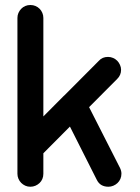

<svg xmlns="http://www.w3.org/2000/svg" viewBox="-20 -728 545 748"><path d="M47.9 -658.2Q47.9 -668.5 51.8 -677.5Q55.7 -686.5 62.5 -693.6Q69.3 -700.7 78.4 -704.6Q87.4 -708.5 98.1 -708.5Q109.4 -708.5 118.4 -704.6Q127.4 -700.7 134.3 -693.8Q141.1 -687 145 -677.7Q148.9 -668.5 148.9 -658.2V-274.4L227.1 -353Q231 -356.9 232.4 -357.9L365.2 -491.2Q378.4 -506.3 400.9 -506.3Q411.1 -506.3 420.7 -502.2Q430.2 -498 436.8 -491.2Q443.4 -484.4 447.5 -475.1Q451.7 -465.8 451.7 -456.1Q451.7 -435.1 436.5 -420.4L327.1 -310.5L447.8 -73.2Q453.1 -62 453.1 -51.3Q453.1 -40.5 449 -31Q444.8 -21.5 437.7 -14.9Q430.7 -8.3 421.4 -4.4Q412.1 -0.5 402.3 -0.5Q386.7 -0.5 375.2 -7.1Q363.8 -13.7 356.9 -27.8L252.4 -234.9L148.9 -130.9V-50.8Q148.9 -40 145 -30.8Q141.1 -21.5 134 -14.9Q127 -8.3 117.9 -4.4Q108.9 -0.5 98.1 -0.5Q87.4 -0.5 78.4 -4.6Q69.3 -8.8 62.5 -15.6Q55.7 -22.5 51.8 -31.7Q47.9 -41 47.9 -50.8V-151.9V-354.5Z"/></svg>

Font: TGL 0-17
Style: Regular
Weight: 400
Designer: Peter Wiegel
Foundry: Peter Wiegel
Version: Version 1.003 2010